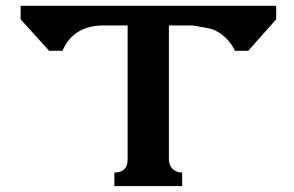

<svg xmlns="http://www.w3.org/2000/svg" viewBox="-20 -630 995 650"><path d="M331.1 -543.9Q228.5 -543.9 191.4 -458H146.5L49.8 -564.5V-610.4H915V-564.5L820.3 -458H775.4Q752 -507.8 701.2 -530.3Q691.4 -534.2 631.8 -543.9H551.8V-91.8Q551.8 -70.3 564.5 -58.1Q577.1 -45.9 596.7 -45.9V0H367.2V-45.9Q412.1 -45.9 412.1 -90.8V-543.9Z"/></svg>

Font: Menaion Unicode
Style: Regular
Weight: 400
Designer: Aleksandr Andreev
Foundry: Ponomar Technologies, Inc.
Version: 2.0